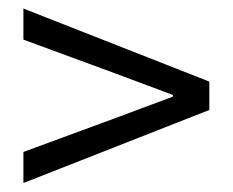

<svg xmlns="http://www.w3.org/2000/svg" viewBox="-20 -553 537 443"><path d="M34 -130.7V-202.4L245.3 -280.2L378.8 -330V-334L245.3 -383.8L34 -461.6V-533.3L463 -364.7V-299.3Z"/></svg>

Font: Source Sans 3 VF
Style: Regular
Weight: 200
Designer: Paul D. Hunt
Foundry: Adobe
Version: Version 3.046;hotconv 1.0.118;makeotfexe 2.5.65603